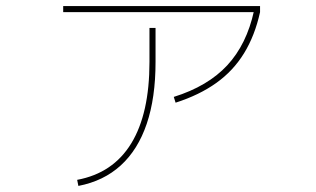

<svg xmlns="http://www.w3.org/2000/svg" viewBox="-20 -580 1040 632"><path d="M234 12Q293 1 337.5 -29Q382 -59 412 -108Q442 -157 457 -224Q472 -291 472 -376V-488H492V-376Q492 -258 463 -172.5Q434 -87 377.5 -35.5Q321 16 238 32ZM552 -261Q664 -296 728 -365Q792 -434 816 -544L836 -540Q819 -463 783.5 -405Q748 -347 692 -307Q636 -267 558 -242ZM188 -540V-560H836V-540Z"/></svg>

Font: M PLUS 2 Thin Thin
Style: Regular
Weight: 250
Version: Version 1.001